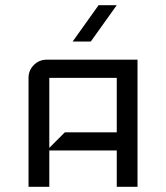

<svg xmlns="http://www.w3.org/2000/svg" viewBox="-20 -720 640 740"><path d="M510 0H430V-140H170V0H90V-420Q90 -449 110.5 -469.5Q131 -490 160 -490H510ZM430 -210V-420H170V-150L230 -210ZM430 -700 330 -560H260L360 -700Z"/></svg>

Font: Iceland
Style: Regular
Weight: 400
Designer: Cyreal (www.cyreal.org)
Foundry: Cyreal (www.cyreal.org)
Version: Version 1.001